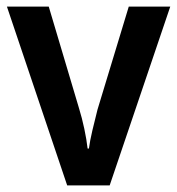

<svg xmlns="http://www.w3.org/2000/svg" viewBox="-20 -563 538 583"><path d="M184 0 1 -543H128L220 -234Q229 -205 236 -172Q243 -139 246 -112H250Q253 -135 260.5 -167Q268 -199 276 -230L371 -543H497L313 0Z"/></svg>

Font: Noto Sans Arabic UI SmCn SmBd
Style: Regular
Weight: 600
Width: 4
Designer: Monotype Design Team, Nadine Chahine and Nizar Qandah
Foundry: Monotype Imaging Inc.
Version: Version 2.010; ttfautohint (v1.8.4.7-5d5b)